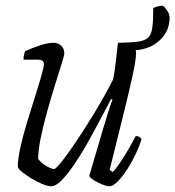

<svg xmlns="http://www.w3.org/2000/svg" viewBox="-20 -649 611 669"><path d="M158 0Q146 0 127 -8Q108 -16 89 -27.5Q70 -39 56.5 -50Q43 -61 42 -68Q42 -94 51 -135Q60 -176 74 -222Q88 -268 101.5 -310.5Q115 -353 124 -384.5Q133 -416 133 -426Q133 -441 112 -441H62Q62 -458 68 -471Q95 -483 121 -491.5Q147 -500 166 -500Q181 -500 192.5 -490.5Q204 -481 204 -463Q204 -456 194.5 -426Q185 -396 171.5 -352.5Q158 -309 144.5 -261Q131 -213 122 -169Q113 -125 113 -95Q125 -80 142.5 -70Q160 -60 168 -60Q174 -60 191.5 -81.5Q209 -103 233.5 -138.5Q258 -174 284.5 -216Q311 -258 334.5 -299Q358 -340 374 -372Q379 -395 383 -430.5Q387 -466 391 -500Q397 -500 401 -500Q441 -501 464 -504.5Q487 -508 497.5 -519.5Q508 -531 511 -555Q514 -579 514 -621Q532 -629 545 -629Q551 -629 561 -614.5Q571 -600 571 -588Q571 -541 537.5 -509.5Q504 -478 453 -474Q454 -468 454 -461Q454 -441 441.5 -383.5Q429 -326 408 -242Q387 -158 362 -57L373 -50Q382 -58 397 -80Q412 -102 427 -128Q442 -154 453 -175Q467 -175 473 -164Q467 -143 454 -115Q441 -87 424.5 -61Q408 -35 391 -17.5Q374 0 361 0Q352 0 336 -6.5Q320 -13 306.5 -21.5Q293 -30 291 -36L341 -206Q352 -242 360.5 -269Q369 -296 372 -301L367 -304Q349 -270 327.5 -229Q306 -188 283 -147.5Q260 -107 237 -73.5Q214 -40 194 -20Q174 0 158 0Z"/></svg>

Font: Texturina 72pt 72pt ExtraLight
Style: Italic
Weight: 200
Italic angle: -11°
Designer: Guillermo Torres Carreño
Foundry: Omnibus-Type
Version: Version 1.002; ttfautohint (v1.8.3)